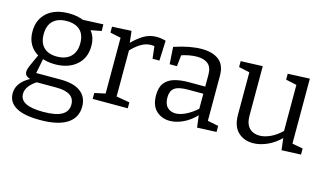

<svg xmlns="http://www.w3.org/2000/svg" viewBox="-89 -823 2300 1348"><g transform="rotate(15 1061.5 -149.0)"><path d="M264 239Q147 239 89 205Q31 171 31 107Q31 62 61 27Q91 -8 149 -34L150 -18Q118 -20 101 -31.5Q84 -43 84 -64Q84 -72 86 -80Q88 -88 93.5 -102.5Q99 -117 110.5 -141.5Q122 -166 140 -206L142 -192Q99 -215 76 -254.5Q53 -294 53 -348Q53 -435 110.5 -486Q168 -537 269 -537Q337 -537 386 -513L364 -518L521 -525L522 -477L429 -459L436 -471Q457 -451 468 -422Q479 -393 479 -356Q479 -268 420 -217Q361 -166 263 -166Q207 -166 160 -185L178 -194L152 -63L135 -73H331Q427 -73 477 -35.5Q527 2 527 72Q527 153 460.5 196Q394 239 264 239ZM271 178Q362 178 406 153Q450 128 450 78Q450 34 417 11.5Q384 -11 318 -11H159L182 -16Q102 34 102 92Q102 135 143.5 156.5Q185 178 271 178ZM263 -222Q327 -222 363 -256.5Q399 -291 399 -354Q399 -417 365 -449Q331 -481 268 -481Q204 -481 169 -447.5Q134 -414 134 -350Q134 -288 167.5 -255Q201 -222 263 -222Z M584 0V-43L672 -62L662 -47V-478L673 -463L584 -482V-525L724 -532L735 -434L724 -438Q769 -485 812 -511Q855 -537 906 -537Q938 -537 973 -527L967 -381H917L905 -486L914 -468Q907 -470 899 -471Q891 -472 883 -472Q843 -472 805.5 -448Q768 -424 734 -386L742 -410V-47L730 -62L839 -43V0Z M1405 -45 1392 -63 1484 -45V-1L1344 5L1332 -91L1339 -88Q1295 -40 1244 -15.5Q1193 9 1145 9Q1087 9 1047 -28Q1007 -65 1007 -140Q1007 -199 1032 -230.5Q1057 -262 1101 -275Q1145 -288 1203 -288H1334L1325 -278V-374Q1325 -429 1296 -452.5Q1267 -476 1216 -476Q1189 -476 1158.5 -470.5Q1128 -465 1094 -453L1106 -466L1096 -375H1043L1035 -499Q1092 -518 1142 -527.5Q1192 -537 1234 -537Q1314 -537 1359.5 -501.5Q1405 -466 1405 -388ZM1088 -147Q1088 -98 1111.5 -75Q1135 -52 1171 -52Q1206 -52 1248.5 -73.5Q1291 -95 1331 -132L1325 -111V-245L1334 -236H1215Q1144 -236 1116 -214.5Q1088 -193 1088 -147Z M1750 9Q1684 9 1641 -32Q1598 -73 1598 -158V-477L1608 -463L1519 -482V-525L1678 -531V-172Q1678 -112 1706 -83Q1734 -54 1781 -54Q1818 -54 1861 -74Q1904 -94 1946 -136L1940 -118V-479L1950 -463L1861 -482V-525L2020 -532V-49L2008 -62L2098 -45V-1L1958 5L1946 -94L1957 -90Q1908 -39 1853.5 -15Q1799 9 1750 9Z"/></g></svg>

Font: Pack4
Style: Regular
Weight: 400
Version: Version 2.002